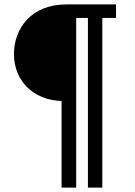

<svg xmlns="http://www.w3.org/2000/svg" viewBox="-20 -762 610 867"><path d="M258 -306V85H324V-681H377V85H442V-681H504V-742H279C122 -742 43 -634 43 -518C43 -399 128 -310 258 -306Z"/></svg>

Font: Bisquit Text
Style: Regular
Weight: 400
Version: Version 1.004;Glyphs 3.2.3 (3260)